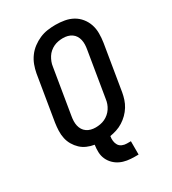

<svg xmlns="http://www.w3.org/2000/svg" viewBox="-220 -858 1039 1160"><g transform="rotate(-30 300.0 -278.0)"><path d="M370 187Q344 187 319 183Q294 179 272 168.5Q250 158 233 141Q216 124 206 102Q196 80 195 54.5Q194 29 198 3Q172 -1 148 -11.5Q124 -22 106 -39Q88 -56 75 -78Q62 -100 56.5 -125.5Q51 -151 52 -178Q53 -205 57 -232L109 -547Q114 -574 124 -601Q134 -628 151.5 -652Q169 -676 193 -694Q217 -712 243.5 -723.5Q270 -735 298 -739Q326 -743 354 -743Q386 -743 417 -737.5Q448 -732 474 -717.5Q500 -703 519 -679.5Q538 -656 547.5 -627.5Q557 -599 557 -567Q557 -535 552 -503L500 -188Q496 -165 488.5 -142Q481 -119 468 -98Q455 -77 437 -59Q419 -41 397.5 -27.5Q376 -14 353 -6.5Q330 1 306 5Q303 22 305 38.5Q307 55 315 68Q323 81 338 87.5Q353 94 370 94H398V187ZM256 -84Q272 -84 288.5 -87Q305 -90 320 -97Q335 -104 348.5 -115.5Q362 -127 371.5 -141.5Q381 -156 386.5 -171.5Q392 -187 394 -203L446 -518Q449 -535 449.5 -551.5Q450 -568 446.5 -583.5Q443 -599 435 -612Q427 -625 414 -634Q401 -643 385.5 -647Q370 -651 353 -651Q337 -651 320.5 -648Q304 -645 289 -638Q274 -631 260.5 -619.5Q247 -608 238 -593.5Q229 -579 223 -563.5Q217 -548 215 -532L163 -217Q160 -200 159.5 -183.5Q159 -167 162.5 -151.5Q166 -136 174 -123Q182 -110 195 -101Q208 -92 223.5 -88Q239 -84 256 -84Z"/></g></svg>

Font: Iosevka Semibold Extended
Style: Italic
Weight: 600
Width: 7
Italic angle: -9°
Monospace: yes
Designer: Belleve Invis
Foundry: Belleve Invis
Version: Version 32.5.0; ttfautohint (v1.8.4)